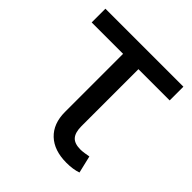

<svg xmlns="http://www.w3.org/2000/svg" viewBox="-156 -658 777 777"><g transform="rotate(45 233.0 -269.5)"><path d="M339.4 6.8Q268.6 6.8 229 -30.5Q189.5 -67.9 189.5 -134.8V-467.3H9.8V-545.9H456.1V-467.3H277.3V-141.6Q277.3 -105 292.2 -88.1Q307.1 -71.3 341.3 -71.3Q350.1 -71.3 363 -73.2Q376 -75.2 386.7 -77.1L404.3 -2.9Q376.5 6.8 339.4 6.8Z"/></g></svg>

Font: Inter
Style: Regular
Weight: 400
Designer: Rasmus Andersson
Foundry: rsms
Version: Version 4.001;git-9221beed3